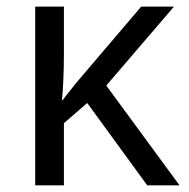

<svg xmlns="http://www.w3.org/2000/svg" viewBox="-20 -555 565 575"><path d="M501 -535.2 298.3 -298.8 517.6 0H420.9L241.2 -246.6L171.4 -186V0H85.4V-535.2H171.4V-395.5Q171.4 -355.5 169.7 -316.7Q168 -277.8 165.5 -254.9H167.5Q177.2 -268.1 188.2 -281.5Q199.2 -294.9 208.5 -307.1L402.8 -535.2Z"/></svg>

Font: Wonky
Style: Regular
Weight: 400
Designer: Monotype Design Team
Foundry: Monotype Imaging Inc.
Version: Version 3.000